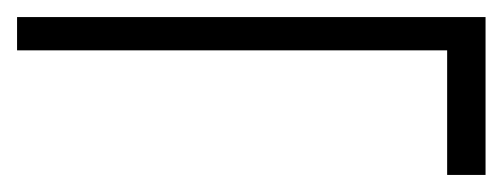

<svg xmlns="http://www.w3.org/2000/svg" viewBox="-44 -448 589 225"><path d="M480 -243V-389H-24V-428H525V-243Z"/></svg>

Font: DM Sans 16pt ExtraLight
Style: Regular
Weight: 250
Version: Version 4.004;gftools[0.9.30]